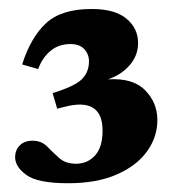

<svg xmlns="http://www.w3.org/2000/svg" viewBox="-20 -704 395 438"><path d="M135.5 -286Q66 -286 40.2 -304.8Q14.5 -323.5 14.5 -345.5Q14.5 -361.5 25 -372.2Q35.5 -383 54 -383Q74.5 -383 87.5 -369.8Q100.5 -356.5 115 -343.5Q129.5 -330.5 153.5 -330.5Q180 -330.5 197 -349.5Q214 -368.5 214 -406Q214 -482.5 128 -460.5L110.5 -456L100 -491.5Q151.5 -507.5 167.2 -523.8Q183 -540 183 -564Q183 -580.5 172.2 -592Q161.5 -603.5 141 -603.5Q114 -603.5 95.5 -588.2Q77 -573 67 -546.5L30.5 -557Q50.5 -619.5 85.5 -651.5Q120.5 -683.5 189 -683.5Q242.5 -683.5 268.8 -661.2Q295 -639 295 -606Q295 -577.5 276 -555.5Q257 -533.5 226.5 -523Q283.5 -526.5 311.2 -498Q339 -469.5 339 -430Q339 -391.5 315.5 -358.8Q292 -326 246.5 -306Q201 -286 135.5 -286Z"/></svg>

Font: Newsreader Text ExtraBold
Style: Regular
Weight: 800
Designer: Hugues Gentile
Foundry: Production Type
Version: Version 1.001